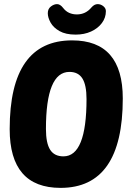

<svg xmlns="http://www.w3.org/2000/svg" viewBox="-20 -904 624 932"><path d="M274 8Q27 8 27 -277Q27 -708 330 -708Q576 -708 576 -426Q576 8 274 8ZM288 -145Q400 -145 400 -423Q400 -491 380 -523Q360 -555 317 -555Q203 -555 203 -278Q203 -209 223.5 -177Q244 -145 288 -145ZM347 -736Q299 -736 269 -753Q239 -770 225.5 -794.5Q212 -819 212 -840Q212 -861 227 -872.5Q242 -884 257 -884Q272 -884 286 -866Q299 -849 316 -841.5Q333 -834 353 -834Q396 -834 424 -868Q438 -884 454 -884Q469 -884 481.5 -874Q494 -864 494 -850Q494 -818 474.5 -792Q455 -766 422 -751Q389 -736 347 -736Z"/></svg>

Font: Asap Condensed Condensed ExtraBold
Style: Italic
Weight: 800
Width: 3
Italic angle: -6°
Designer: Pablo Cosgaya
Foundry: Omnibus-Type
Version: Version 3.001; ttfautohint (v1.8.4.7-5d5b)